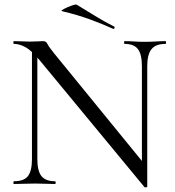

<svg xmlns="http://www.w3.org/2000/svg" viewBox="-20 -805 767 840"><path d="M119.8 -108.6V-602L143.4 -600V-108.6Q143.4 -57.2 161.4 -34.6Q179.4 -12 220.8 -12Q223.6 -12 223.6 -6Q223.6 0 220.8 0Q201.2 0 180.1 -1Q159 -2 133.4 -2Q108.2 -2 84.9 -1Q61.6 0 40.8 0Q38.6 0 38.6 -6Q38.6 -12 40.8 -12Q84.8 -12 102.3 -34.6Q119.8 -57.2 119.8 -108.6ZM624.2 11.8Q624.2 14 619.3 14.5Q614.4 15 612.4 14L152.2 -543Q117.8 -584 91.6 -598.5Q65.4 -613 41.2 -613Q38.4 -613 38.4 -619Q38.4 -625 41.2 -625Q58.8 -625 77.4 -624Q96 -623 110.8 -623Q129.2 -623 145 -624Q160.8 -625 168.8 -625Q181.8 -625 187.1 -613.5Q192.4 -602 215.6 -573L616.2 -82ZM624.2 -515.4V11.8L600.8 -19V-515.4Q600.8 -566.8 583.6 -589.9Q566.4 -613 525 -613Q523 -613 523 -619Q523 -625 525 -625Q545.4 -625 566.5 -623.5Q587.6 -622 613.2 -622Q637 -622 660.6 -623.5Q684.2 -625 703.8 -625Q706.6 -625 706.6 -619Q706.6 -613 703.8 -613Q661.4 -613 642.8 -589.9Q624.2 -566.8 624.2 -515.4ZM474.8 -679Q423.8 -702 371.3 -721Q318.8 -740 252 -756Q246 -757.2 253.7 -762.2Q261.4 -767.2 274.9 -773.2Q288.4 -779.2 300.7 -782.9Q313 -786.6 316.2 -784.2Q355 -761 393.8 -736.8Q432.6 -712.6 478.8 -689Q482.8 -688 480.9 -682.5Q479 -677 474.8 -679Z"/></svg>

Font: Cormorant Light
Style: Regular
Weight: 300
Designer: Christian Thalmann (Catharsis Fonts)
Foundry: Catharsis Fonts
Version: Version 4.000